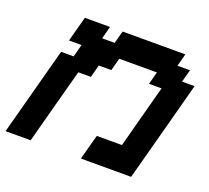

<svg xmlns="http://www.w3.org/2000/svg" viewBox="-110 -762 978 898"><g transform="rotate(20 379.5 -312.5)"><path d="M375 0H625Q647.5 -83 692.1 -250Q736.8 -417 758.8 -500H696.3L713.4 -562.5H650.9L667.5 -625H355L338.4 -562.5H275.9L292.5 -625H167.5Q161.6 -604 150.4 -562.3Q139.2 -520.5 133.8 -500H196.3L179.7 -437.5H117.2L0 0H125Q141.6 -62.5 175 -187.5Q208.5 -312.5 225.6 -375H288.1L304.7 -437.5H367.2L383.8 -500H571.3L554.7 -437.5H617.2L533.7 -125H408.7Q402.8 -104 391.6 -62.5Q380.4 -21 375 0Z"/></g></svg>

Font: Faithful 32x
Style: Oblique
Weight: 400
Foundry: Faithful Resource Pack
Version: Version 1.0; January 27, 2023